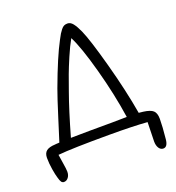

<svg xmlns="http://www.w3.org/2000/svg" viewBox="-157 -862 1045 1143"><g transform="rotate(-20 366.0 -290.5)"><path d="M682.1 157.2Q665 157.2 654.5 140.9Q644 124.5 644 99.1Q644 97.2 647 -22.9Q558.6 -29.8 409.2 -29.8Q169.4 -29.8 82 -21Q84 -4.4 90.6 34.9Q97.2 74.2 97.2 90.8Q97.2 112.8 85.9 127.4Q74.7 142.1 58.1 142.1Q47.9 142.1 41.7 133.5Q35.6 125 29.8 103Q23.9 84.5 17.6 46.6Q11.2 8.8 11.2 -26.9Q11.2 -57.1 28.8 -70.8Q46.4 -84.5 84 -85.9Q86.4 -86.4 90.3 -86.7Q94.2 -86.9 100.6 -87.2Q106.9 -87.4 111.8 -87.9Q116.7 -103 154.8 -224.6Q192.9 -346.2 210.9 -395Q276.4 -572.3 324.2 -661.1Q336.4 -684.6 342.5 -694.6Q348.6 -704.6 358.2 -716.8Q367.7 -729 377 -733.4Q386.2 -737.8 398.9 -737.8Q418 -737.8 433.1 -718.8Q448.2 -699.7 464.8 -663.1Q493.2 -600.1 542 -420.9Q590.8 -241.7 616.2 -92.8Q632.8 -91.3 644 -89.8Q688.5 -84 705.3 -68.4Q722.2 -52.7 722.2 -16.1Q722.2 30.8 713.9 111.8Q709 157.2 682.1 157.2ZM269 -355Q231.4 -250.5 186 -90.8Q296.4 -92.8 448.2 -92.8Q466.3 -92.8 497.1 -93.5Q527.8 -94.2 541 -94.2Q519 -243.7 473.6 -410.2Q428.2 -576.7 391.1 -647.9Q367.7 -606.4 342.5 -547.6Q317.4 -488.8 303.7 -451.9Q290 -415 269 -355Z"/></g></svg>

Font: Shantell Sans Bouncy
Style: Regular
Weight: 300
Designer: Stephen Nixon, Anya Danilova, Shantell Martin
Foundry: Arrow Type
Version: Version 1.006;[9816181b4]